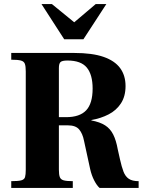

<svg xmlns="http://www.w3.org/2000/svg" viewBox="-20 -919 704 939"><path d="M35 0V-33Q69 -33 84 -37Q99 -41 102.5 -53Q106 -65 106 -89V-570Q106 -595 101.5 -607Q97 -619 82 -623Q67 -627 35 -627V-660H343Q431 -660 486 -641Q541 -622 567.5 -586Q594 -550 594 -498Q594 -448 571.5 -413.5Q549 -379 511 -359.5Q473 -340 427 -332V-330Q469 -322 494 -306Q519 -290 533.5 -261.5Q548 -233 556 -188L567 -139Q575 -103 584 -79.5Q593 -56 610 -44.5Q627 -33 658 -33V0H467Q454 -11 441 -36Q428 -61 421 -92L391 -230Q384 -266 367 -286Q350 -306 312 -306H268V-89Q268 -65 272.5 -53Q277 -41 291.5 -37Q306 -33 336 -33V0ZM268 -346H303Q370 -346 401.5 -379.5Q433 -413 433 -486Q433 -554 404.5 -588.5Q376 -623 310 -623Q284 -623 276 -615.5Q268 -608 268 -586ZM294 -727 183 -899H234L343 -810L448 -899H500L388 -727Z"/></svg>

Font: Frank Ruhl Libre ExtraBold
Style: Regular
Weight: 800
Designer: Yanek Iontef
Foundry: Fontef
Version: Version 6.003;gftools[0.9.30]